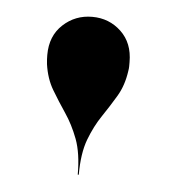

<svg xmlns="http://www.w3.org/2000/svg" viewBox="-35 -792 329 372"><g transform="rotate(5 130.0 -606.5)"><path d="M129 -453Q129 -494.5 118.8 -521.8Q108.5 -549 94.2 -570Q80 -591 67.5 -612Q55 -633 51 -661Q50.5 -666.5 50.2 -670.5Q50 -674.5 50 -679Q50 -716 73.8 -738Q97.5 -760 130.5 -760Q163.5 -760 186.8 -738Q210 -716 210 -679Q210 -674.5 210 -670.5Q210 -666.5 209 -661Q205 -633 192.5 -612Q180 -591 165.8 -570Q151.5 -549 141.2 -521.8Q131 -494.5 131 -453Z"/></g></svg>

Font: Bodoni Moda 96pt
Style: Bold
Weight: 700
Version: Version 2.005